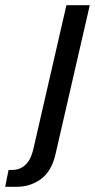

<svg xmlns="http://www.w3.org/2000/svg" viewBox="-55 -520 366 740"><path d="M-22 135H-10Q10 135 24.5 128Q39 121 49 109Q59 97 65.5 80.5Q72 64 76 44L201 -500H291L159 74Q144 140 103 170Q62 200 9 200H-35Z"/></svg>

Font: Perun
Style: Italic
Weight: 400
Italic angle: -12°
Foundry: Copyright (c) Stefan Peev, Context Ltd, 2016
Version: Version 1.027